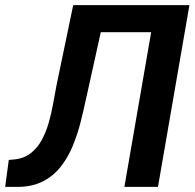

<svg xmlns="http://www.w3.org/2000/svg" viewBox="-50 -731 761 751"><path d="M594.7 -710.9 576.2 -605H238.8L257.3 -710.9ZM690.9 -710.9 567.9 0H436.5L559.6 -710.9ZM236.3 -710.9H367.7L289.1 -356Q278.8 -307.6 266.1 -256.6Q253.4 -205.6 234.1 -159.2Q214.8 -112.8 185.5 -76.4Q156.2 -40 113 -19.3Q69.8 1.5 9.3 0H-29.8L-15.6 -105.5L1 -106.9Q41 -109.9 68.4 -130.4Q95.7 -150.9 113 -182.9Q130.4 -214.8 140.9 -252Q151.4 -289.1 158 -326.2Q164.6 -363.3 170.4 -394Z"/></svg>

Font: Roboto SemiBold
Style: Italic
Weight: 600
Designer: Christian Robertson
Foundry: Google
Version: Version 3.009; 2024